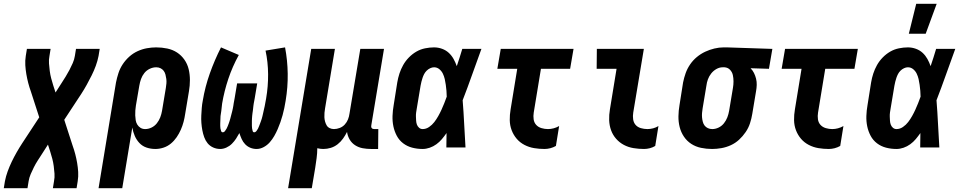

<svg xmlns="http://www.w3.org/2000/svg" viewBox="-54 -778 5074 1013"><path d="M-34 215 -28 178Q-23 152 -13.5 126Q-4 100 8 75Q20 50 34 25.5Q48 1 63 -22L153 -159L109 -295Q101 -317 95 -340Q89 -363 85 -386.5Q81 -410 79.5 -434Q78 -458 82 -483L88 -520H213L207 -483Q203 -463 204.5 -443Q206 -423 208.5 -403.5Q211 -384 216 -365Q221 -346 227 -327L239 -290L271 -340Q282 -357 292.5 -374Q303 -391 312.5 -409Q322 -427 330 -445.5Q338 -464 341 -483L347 -520H472L466 -483Q461 -457 451.5 -431Q442 -405 429.5 -380Q417 -355 403.5 -330.5Q390 -306 375 -283L285 -146L329 -10Q337 12 343 35Q349 58 353 81.5Q357 105 358.5 129Q360 153 356 178L350 215H225L231 178Q235 158 233.5 138Q232 118 229.5 98.5Q227 79 222 60Q217 41 211 22L199 -15L167 35Q156 52 145 69Q134 86 125 104Q116 122 108 140.5Q100 159 97 178L91 215Z M591 215H466L558 -343Q563 -368 571 -392.5Q579 -417 593.5 -439Q608 -461 628 -479Q648 -497 672 -508Q696 -519 721 -523.5Q746 -528 770 -528Q800 -528 828.5 -522Q857 -516 880 -501Q903 -486 919 -463Q935 -440 941.5 -412.5Q948 -385 948 -355.5Q948 -326 943 -297L923 -177Q920 -156 914.5 -135Q909 -114 900 -93.5Q891 -73 878 -54Q865 -35 847.5 -20.5Q830 -6 808.5 1Q787 8 766 8Q741 8 719 0.5Q697 -7 681.5 -23.5Q666 -40 657 -61Q648 -82 644 -105ZM712 -97Q729 -97 745.5 -105Q762 -113 773.5 -127.5Q785 -142 791.5 -159Q798 -176 801 -194L821 -314Q823 -326 824 -338Q825 -350 823.5 -361.5Q822 -373 819 -384.5Q816 -396 809.5 -404.5Q803 -413 793 -418Q783 -423 770 -423Q753 -423 736 -415Q719 -407 707.5 -392.5Q696 -378 690 -361Q684 -344 681 -326L663 -221Q661 -208 660 -195Q659 -182 659.5 -169Q660 -156 662 -143.5Q664 -131 670.5 -120.5Q677 -110 687.5 -103.5Q698 -97 712 -97Z M1108 8Q1088 8 1070.5 0Q1053 -8 1041.5 -22Q1030 -36 1023.5 -54Q1017 -72 1013.5 -91Q1010 -110 1008.5 -129.5Q1007 -149 1008 -168.5Q1009 -188 1010.5 -208Q1012 -228 1016 -248Q1028 -320 1053 -390.5Q1078 -461 1112 -528L1206 -488Q1172 -426 1150.5 -361.5Q1129 -297 1118 -232Q1117 -226 1116.5 -219Q1116 -212 1115 -205.5Q1114 -199 1113.5 -192.5Q1113 -186 1111.5 -179Q1110 -172 1109.5 -165.5Q1109 -159 1109 -152.5Q1109 -146 1108.5 -139.5Q1108 -133 1108 -126.5Q1108 -120 1108 -113.5Q1108 -107 1109 -100.5Q1110 -94 1112.5 -87Q1115 -80 1121 -80Q1128 -80 1133 -86.5Q1138 -93 1141.5 -99.5Q1145 -106 1147.5 -112.5Q1150 -119 1152.5 -125.5Q1155 -132 1157 -138.5Q1159 -145 1161 -152Q1163 -159 1164.5 -165.5Q1166 -172 1168 -179Q1170 -186 1171.5 -192.5Q1173 -199 1174.5 -206Q1176 -213 1177 -219.5Q1178 -226 1179 -233Q1180 -240 1181.5 -246.5Q1183 -253 1184 -260L1197 -338H1303L1290 -260Q1289 -253 1287.5 -246.5Q1286 -240 1285 -233.5Q1284 -227 1283 -220Q1282 -213 1281.5 -206.5Q1281 -200 1280 -193.5Q1279 -187 1278 -180Q1277 -173 1276.5 -166.5Q1276 -160 1275.5 -153.5Q1275 -147 1275 -140Q1275 -133 1275 -126.5Q1275 -120 1275 -113.5Q1275 -107 1276 -100.5Q1277 -94 1279 -87Q1281 -80 1287 -80Q1294 -80 1299 -86.5Q1304 -93 1307 -99Q1310 -105 1312.5 -111.5Q1315 -118 1317.5 -124.5Q1320 -131 1322.5 -138Q1325 -145 1327 -151.5Q1329 -158 1330.5 -164.5Q1332 -171 1333.5 -177.5Q1335 -184 1336.5 -191Q1338 -198 1339.5 -204.5Q1341 -211 1342.5 -217.5Q1344 -224 1345 -231Q1346 -238 1347.5 -244.5Q1349 -251 1350 -258Q1361 -322 1360.5 -386.5Q1360 -451 1347 -511L1450 -528Q1463 -460 1464 -389Q1465 -318 1453 -246Q1450 -227 1446 -208Q1442 -189 1437 -170.5Q1432 -152 1425.5 -133.5Q1419 -115 1411 -96.5Q1403 -78 1393 -60.5Q1383 -43 1369.5 -27.5Q1356 -12 1337.5 -2Q1319 8 1300 8Q1282 8 1266.5 1.5Q1251 -5 1239.5 -17Q1228 -29 1221 -44.5Q1214 -60 1209 -76Q1201 -61 1191.5 -46.5Q1182 -32 1169.5 -19.5Q1157 -7 1140.5 0.5Q1124 8 1108 8Z M1466 215 1588 -520H1713L1661 -206Q1659 -195 1658 -183Q1657 -171 1657.5 -159.5Q1658 -148 1661 -137Q1664 -126 1669.5 -116.5Q1675 -107 1685.5 -102Q1696 -97 1708 -97Q1723 -97 1738.5 -103Q1754 -109 1765 -121Q1776 -133 1782 -148Q1788 -163 1790 -179L1847 -520H1972L1905 -117Q1904 -113 1904.5 -109Q1905 -105 1907.5 -102Q1910 -99 1914 -98Q1918 -97 1922 -97H1942L1941 8H1904Q1881 8 1859.5 4Q1838 0 1820 -11.5Q1802 -23 1791 -41.5Q1780 -60 1777 -82Q1768 -64 1756 -47Q1744 -30 1727.5 -17Q1711 -4 1691.5 2Q1672 8 1652 8Q1644 8 1636 7Q1628 6 1620 4Q1620 30 1616.5 56Q1613 82 1609 108L1591 215Z M2176 8Q2147 8 2120.5 1Q2094 -6 2073 -22Q2052 -38 2039.5 -61.5Q2027 -85 2021.5 -111.5Q2016 -138 2017 -166.5Q2018 -195 2023 -223L2042 -343Q2046 -367 2053.5 -390Q2061 -413 2073 -434.5Q2085 -456 2103 -474.5Q2121 -493 2142.5 -505.5Q2164 -518 2188.5 -523Q2213 -528 2236 -528Q2258 -528 2278.5 -520.5Q2299 -513 2314 -499Q2329 -485 2339 -467Q2349 -449 2356 -429Q2364 -452 2371 -474.5Q2378 -497 2385 -520H2486Q2461 -452 2437 -384Q2413 -316 2387 -249Q2392 -187 2395 -124.5Q2398 -62 2402 0H2301Q2301 -19 2301.5 -38Q2302 -57 2302 -76Q2290 -59 2277.5 -44Q2265 -29 2248.5 -17Q2232 -5 2213 1.5Q2194 8 2176 8ZM2176 -97Q2194 -97 2210 -108Q2226 -119 2237.5 -134Q2249 -149 2258.5 -166Q2268 -183 2275.5 -199.5Q2283 -216 2290 -233.5Q2297 -251 2303 -268Q2303 -284 2301.5 -299.5Q2300 -315 2298 -330.5Q2296 -346 2292.5 -361Q2289 -376 2282.5 -389.5Q2276 -403 2264 -413Q2252 -423 2236 -423Q2226 -423 2215.5 -418Q2205 -413 2197 -405Q2189 -397 2184 -387.5Q2179 -378 2175.5 -367.5Q2172 -357 2169.5 -347Q2167 -337 2165 -326L2145 -206Q2143 -195 2141.5 -184Q2140 -173 2140.5 -162.5Q2141 -152 2141.5 -141.5Q2142 -131 2145.5 -121Q2149 -111 2157 -104Q2165 -97 2176 -97Z M2819 8Q2791 8 2764 3.5Q2737 -1 2713 -13.5Q2689 -26 2672 -46Q2655 -66 2645.5 -91Q2636 -116 2635.5 -144Q2635 -172 2640 -201L2675 -415H2570L2588 -520H2972L2954 -415H2800L2762 -184Q2759 -166 2761.5 -148.5Q2764 -131 2775 -119Q2786 -107 2803 -102Q2820 -97 2837 -97Q2852 -97 2867 -101Q2882 -105 2896 -113L2879 -8Q2865 0 2849.5 4Q2834 8 2819 8Z M3344 8Q3316 8 3288.5 3.5Q3261 -1 3237.5 -13.5Q3214 -26 3196.5 -46Q3179 -66 3170 -91Q3161 -116 3160 -144Q3159 -172 3164 -201L3199 -415H3094L3095 -520H3343L3287 -184Q3284 -166 3286.5 -148.5Q3289 -131 3299.5 -119Q3310 -107 3327 -102Q3344 -97 3362 -97Q3377 -97 3392 -101Q3407 -105 3420 -113L3403 -8Q3390 0 3374.5 4Q3359 8 3344 8Z M3703 8Q3673 8 3644.5 2Q3616 -4 3593 -19Q3570 -34 3554.5 -57Q3539 -80 3532 -107.5Q3525 -135 3525.5 -164.5Q3526 -194 3531 -223L3550 -343Q3555 -368 3563.5 -392Q3572 -416 3587 -438Q3602 -460 3622.5 -477Q3643 -494 3666.5 -505Q3690 -516 3715 -522Q3740 -528 3764 -528H3781L4021 -520L4003 -415L3906 -418Q3917 -407 3924 -393Q3931 -379 3935 -363Q3939 -347 3938.5 -330Q3938 -313 3935 -297L3915 -177Q3911 -152 3903 -127.5Q3895 -103 3880 -81Q3865 -59 3845.5 -41Q3826 -23 3802 -12Q3778 -1 3752.5 3.5Q3727 8 3703 8ZM3704 -97Q3721 -97 3737.5 -105Q3754 -113 3765.5 -127.5Q3777 -142 3783.5 -159Q3790 -176 3793 -194L3813 -314Q3816 -331 3816 -348.5Q3816 -366 3812.5 -382Q3809 -398 3797.5 -410Q3786 -422 3768 -423H3759Q3742 -423 3726 -414Q3710 -405 3698.5 -390.5Q3687 -376 3681 -359.5Q3675 -343 3673 -326L3653 -206Q3651 -194 3650 -182Q3649 -170 3650 -158.5Q3651 -147 3654 -135.5Q3657 -124 3663.5 -115.5Q3670 -107 3680.5 -102Q3691 -97 3704 -97Z M4319 8Q4291 8 4264 3.5Q4237 -1 4213 -13.5Q4189 -26 4172 -46Q4155 -66 4145.5 -91Q4136 -116 4135.5 -144Q4135 -172 4140 -201L4175 -415H4070L4088 -520H4472L4454 -415H4300L4262 -184Q4259 -166 4261.5 -148.5Q4264 -131 4275 -119Q4286 -107 4303 -102Q4320 -97 4337 -97Q4352 -97 4367 -101Q4382 -105 4396 -113L4379 -8Q4365 0 4349.5 4Q4334 8 4319 8Z M4676 8Q4647 8 4620.5 1Q4594 -6 4573 -22Q4552 -38 4539.5 -61.5Q4527 -85 4521.5 -111.5Q4516 -138 4517 -166.5Q4518 -195 4523 -223L4542 -343Q4546 -367 4553.5 -390Q4561 -413 4573 -434.5Q4585 -456 4603 -474.5Q4621 -493 4642.5 -505.5Q4664 -518 4688.5 -523Q4713 -528 4736 -528Q4758 -528 4778.5 -520.5Q4799 -513 4814 -499Q4829 -485 4839 -467Q4849 -449 4856 -429Q4864 -452 4871 -474.5Q4878 -497 4885 -520H4986Q4961 -452 4937 -384Q4913 -316 4887 -249Q4892 -187 4895 -124.5Q4898 -62 4902 0H4801Q4801 -19 4801.5 -38Q4802 -57 4802 -76Q4790 -59 4777.5 -44Q4765 -29 4748.5 -17Q4732 -5 4713 1.5Q4694 8 4676 8ZM4676 -97Q4694 -97 4710 -108Q4726 -119 4737.5 -134Q4749 -149 4758.5 -166Q4768 -183 4775.5 -199.5Q4783 -216 4790 -233.5Q4797 -251 4803 -268Q4803 -284 4801.5 -299.5Q4800 -315 4798 -330.5Q4796 -346 4792.5 -361Q4789 -376 4782.5 -389.5Q4776 -403 4764 -413Q4752 -423 4736 -423Q4726 -423 4715.5 -418Q4705 -413 4697 -405Q4689 -397 4684 -387.5Q4679 -378 4675.5 -367.5Q4672 -357 4669.5 -347Q4667 -337 4665 -326L4645 -206Q4643 -195 4641.5 -184Q4640 -173 4640.5 -162.5Q4641 -152 4641.5 -141.5Q4642 -131 4645.5 -121Q4649 -111 4657 -104Q4665 -97 4676 -97ZM4741 -600 4780 -758H4888L4830 -600Z"/></svg>

Font: Iosevka Term Curly XBd Obl
Style: Regular
Weight: 800
Italic angle: -9°
Designer: Belleve Invis
Foundry: Belleve Invis
Version: Version 32.3.0